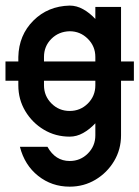

<svg xmlns="http://www.w3.org/2000/svg" viewBox="-20 -494 509 701"><path d="M46.9 -269.5V-286.1Q48.8 -365.7 101.8 -418.7Q154.8 -471.7 234.4 -473.6Q259.8 -473.6 283.4 -460.4Q307.1 -447.3 328.1 -424.8V-468.8H421.9V-269.5H468.8V-199.2H421.9V0Q421.9 51.8 396.5 94.2Q371.1 136.7 328.6 162.1Q286.1 187.5 234.4 187.5Q168.9 187.5 119.4 148.2Q69.8 108.9 52.7 42H153.3Q182.1 93.8 234.4 93.8Q273.4 93.8 300.8 66.4Q328.1 39.1 328.1 0V-43.9Q307.1 -21.5 283.4 -8.3Q259.8 4.9 234.4 4.9Q182.6 4.9 140.1 -20.5Q97.7 -45.9 72.3 -88.4Q46.9 -130.9 46.9 -182.6V-199.2H0V-269.5ZM328.1 -199.2H140.6V-182.6Q140.6 -143.6 168 -116.2Q195.3 -88.9 234.4 -88.9Q273.4 -88.9 300.8 -116.2Q328.1 -143.6 328.1 -182.6ZM140.6 -269.5H328.1V-286.1Q328.1 -325.2 300.5 -352.5Q272.9 -379.9 234.4 -379.9Q194.3 -378.9 167.5 -352.1Q140.6 -325.2 140.6 -286.1Z"/></svg>

Font: Lambda
Style: Regular
Weight: 400
Designer: GGBotNet
Version: 0.22